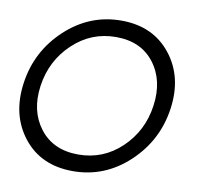

<svg xmlns="http://www.w3.org/2000/svg" viewBox="-84 -847 967 943"><g transform="rotate(10 399.5 -375.0)"><path d="M338.9 9.8Q179.7 9.8 91.8 -101.6Q3.9 -212.9 26.9 -375Q49.8 -537.1 169.4 -648.4Q289.1 -759.8 447 -759.8Q605 -759.8 693.6 -648.4Q782.2 -537.1 759 -375Q735.8 -212.9 616.5 -101.6Q497.1 9.8 338.9 9.8ZM351.1 -75.2Q475.1 -75.2 565.4 -161.1Q655.8 -247.1 673.8 -375Q691.9 -502.9 626 -589.4Q560.1 -675.8 435.1 -675.8Q311 -675.8 220 -589.4Q128.9 -502.9 110.8 -375Q92.8 -248 159.4 -161.6Q226.1 -75.2 351.1 -75.2Z"/></g></svg>

Font: Oakes Grotesk
Style: Italic
Weight: 400
Designer: Samuel Oakes
Foundry: Samuel Oakes
Version: Version 1.0 | wf-rip DC20170320